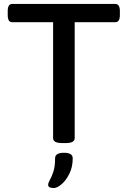

<svg xmlns="http://www.w3.org/2000/svg" viewBox="-20 -720 644 969"><path d="M293 2Q248 2 248 -23V-608H41Q19 -608 19 -644V-664Q19 -700 41 -700H562Q585 -700 585 -664V-644Q585 -608 562 -608H357V-23Q357 2 313 2ZM251 229Q242 229 232.5 226Q223 223 223 213Q223 203 232 187.5Q241 172 249.5 146Q258 120 258 79Q258 51 303 51Q347 51 347 79Q347 123 330 157Q313 191 290.5 210Q268 229 251 229Z"/></svg>

Font: Asap Semi Expanded Medium
Style: Regular
Weight: 500
Width: 6
Designer: Pablo Cosgaya
Foundry: Omnibus-Type
Version: Version 3.001; ttfautohint (v1.8.4.7-5d5b)